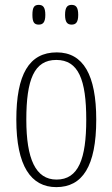

<svg xmlns="http://www.w3.org/2000/svg" viewBox="-20 -758 461 788"><path d="M274 -657C291 -657 301 -666 301 -697C301 -729 291 -738 274 -738C257 -738 247 -729 247 -697C247 -666 257 -657 274 -657ZM139 -657C156 -657 166 -666 166 -697C166 -729 156 -738 139 -738C121 -738 113 -729 113 -697C113 -666 121 -657 139 -657ZM211 10C318 10 375 -75 375 -267C375 -450 322 -543 213 -543C99 -543 47 -452 47 -267C47 -77 107 10 211 10ZM212 -21C126 -21 88 -106 88 -267C88 -431 120 -512 211 -512C302 -512 334 -431 334 -267C334 -106 302 -21 212 -21Z"/></svg>

Font: Noto Serif Khmer ExtraCondensed ExtraLight
Style: Regular
Weight: 200
Width: 2
Designer: Danh Hong and the Monotype Design Team
Foundry: Monotype Imaging Inc.
Version: Version 2.004